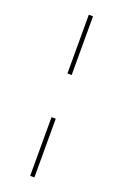

<svg xmlns="http://www.w3.org/2000/svg" viewBox="-148 -741 547 851"><g transform="rotate(20 125.5 -315.0)"><path d="M115 -418V-695H135V-418ZM115 65V-212H135V65Z"/></g></svg>

Font: Arapey Thin-Display
Style: Regular
Weight: 100
Designer: Eduardo Rodriguez Tunni
Foundry: Eduardo Rodriguez Tunni
Version: Version 4.000